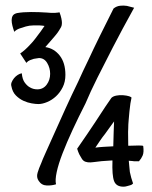

<svg xmlns="http://www.w3.org/2000/svg" viewBox="-20 -666 555 701"><path d="M184.6 6.8Q169.9 11.7 150.9 11.2Q131.8 10.7 121.1 -5.9Q112.3 -18.6 117.2 -35.2Q122.1 -51.8 130.9 -71.3Q133.8 -80.1 147.5 -110.4Q161.1 -140.6 179.7 -182.1Q198.2 -223.6 220.2 -272Q242.2 -320.3 265.6 -368.2Q282.2 -405.3 302.7 -447.3Q320.3 -485.4 343.8 -533.2Q367.2 -581.1 394.5 -634.8Q405.3 -643.6 418.5 -645Q431.6 -646.5 443.4 -644.5Q456.1 -641.6 469.7 -637.7Q424.8 -556.6 391.6 -492.2Q358.4 -427.7 335.9 -382.8Q309.6 -330.1 292 -288.1Q266.6 -238.3 245.1 -191.9Q223.6 -145.5 208.5 -106.4Q193.4 -67.4 187 -37.6Q180.7 -7.8 184.6 6.8ZM502.9 -132.8Q505.9 -110.4 501 -98.6Q496.1 -86.9 487.3 -77.1Q481.4 -77.1 474.6 -77.1Q467.8 -77.1 462.9 -78.1Q456.1 -78.1 450.2 -79.1Q451.2 -73.2 451.2 -68.4Q451.2 -63.5 452.1 -58.6Q453.1 -48.8 454.1 -38.1Q456.1 -28.3 459 -17.6Q461.9 -6.8 465.8 3.9Q461.9 8.8 455.6 10.3Q449.2 11.7 443.4 13.7Q437.5 15.6 430.7 15.6Q404.3 15.6 396.5 -4.9Q388.7 -25.4 390.6 -80.1H386.7Q347.7 -78.1 322.3 -74.2Q296.9 -70.3 285.2 -79.1Q280.3 -83 277.3 -88.9Q273.4 -94.7 269.5 -102.5Q265.6 -110.4 261.7 -123Q303.7 -183.6 328.1 -220.7Q352.5 -257.8 365.2 -277.3Q381.8 -300.8 386.7 -308.6Q392.6 -314.5 404.3 -316.9Q416 -319.3 429.2 -318.4Q442.4 -317.4 451.7 -314.5Q460.9 -311.5 460 -308.6Q458 -300.8 456.1 -288.1Q454.1 -275.4 452.6 -259.3Q451.2 -243.2 449.7 -227.1Q448.2 -210.9 448.2 -198.2Q447.3 -185.5 447.8 -168.9Q448.2 -152.3 448.2 -133.8Q472.7 -134.8 487.3 -134.8Q502 -134.8 502.9 -132.8ZM396.5 -222.7Q388.7 -211.9 379.4 -199.2Q370.1 -186.5 363.3 -176.8Q354.5 -166 345.2 -152.3Q335.9 -138.7 328.1 -127Q341.8 -128.9 358.4 -129.9Q375 -130.9 393.6 -131.8Q394.5 -161.1 395 -183.6Q395.5 -206.1 396.5 -222.7ZM120.1 -286.1Q110.4 -286.1 95.7 -288.6Q81.1 -291 65.9 -297.9Q50.8 -304.7 38.1 -317.4Q25.4 -330.1 21.5 -351.6Q19.5 -358.4 22.5 -365.7Q25.4 -373 31.2 -380.4Q37.1 -387.7 44.9 -392.6Q52.7 -397.5 59.6 -398.4Q61.5 -376 70.8 -363.8Q80.1 -351.6 89.8 -346.7Q101.6 -339.8 116.2 -339.8Q137.7 -339.8 150.4 -356.9Q163.1 -374 163.1 -396.5Q163.1 -418 152.3 -436Q141.6 -454.1 122.1 -454.1Q112.3 -453.1 103.5 -451.2Q96.7 -449.2 89.4 -446.3Q82 -443.4 76.2 -436.5L53.7 -470.7Q62.5 -476.6 72.3 -485.4Q82 -494.1 89.8 -502.9Q99.6 -512.7 108.4 -524.4Q131.8 -554.7 142.6 -571.3Q126 -574.2 101.6 -573.2Q87.9 -573.2 74.2 -569.3Q63.5 -566.4 51.3 -562Q39.1 -557.6 32.2 -549.8Q28.3 -560.5 25.4 -571.8Q22.5 -583 22.5 -592.3Q22.5 -601.6 26.4 -608.4Q30.3 -615.2 42 -618.2Q64.5 -622.1 93.3 -622.1Q122.1 -622.1 151.4 -620.1Q168.9 -618.2 181.6 -619.1Q194.3 -620.1 197.3 -621.1Q202.1 -608.4 204.1 -598.6Q206.1 -588.9 206.1 -582Q206.1 -573.2 203.1 -567.4Q201.2 -563.5 195.3 -554.2Q189.5 -544.9 180.7 -534.7Q171.9 -524.4 162.6 -513.7Q153.3 -502.9 145.5 -494.1Q177.7 -489.3 198.2 -462.9Q218.8 -436.5 218.8 -392.6Q218.8 -367.2 209 -347.7Q199.2 -328.1 184.6 -314.5Q169.9 -300.8 152.3 -293.5Q134.8 -286.1 120.1 -286.1Z"/></svg>

Font: BKP Parklife Text
Style: Regular
Weight: 400
Designer: Font Diner, Inc.; LA MECHKY PLUS GmbH
Foundry: Font Diner, Inc.; LA MECHKY PLUS GmbH
Version: Version 1.007